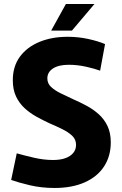

<svg xmlns="http://www.w3.org/2000/svg" viewBox="-20 -923 605 955"><path d="M251 12Q186 12 128 -1.7Q70 -15.5 35.5 -28L63.3 -160.3Q100.8 -149.7 149.5 -138.4Q198.2 -127.2 244.3 -127.2Q279.5 -127.2 304.9 -136.2Q330.3 -145.2 344.3 -162.2Q358.3 -179.2 358.3 -202.5Q358.3 -228.7 340 -246.7Q321.7 -264.7 291.6 -279.7Q261.5 -294.7 226.2 -309.7Q194 -324.7 161.8 -342.4Q129.5 -360.2 102.8 -384.6Q76 -409 59.8 -443.1Q43.7 -477.2 43.7 -523.8Q43.7 -593 79 -641Q114.3 -689 176 -714.5Q237.7 -740 316.5 -740Q369.2 -740 417.9 -729.4Q466.7 -718.8 502.5 -703.8L478 -571.5Q451.2 -581.5 407.8 -591.2Q364.5 -600.8 322.3 -600.8Q271.8 -600.8 243.7 -582.5Q215.5 -564.2 215.5 -533Q215.5 -508 234 -490.6Q252.5 -473.2 282.3 -458.7Q312.2 -444.2 346.3 -428.3Q378.7 -414.2 411.2 -396.7Q443.7 -379.3 471 -354.9Q498.3 -330.5 514.7 -296.2Q531 -262 531 -215Q531 -146.2 497.5 -95Q464 -43.8 401.2 -15.9Q338.3 12 251 12ZM234.5 -770.7 307.7 -903H449.7L337.8 -770.7Z"/></svg>

Font: Murecho Thin
Style: Regular
Weight: 100
Designer: Neil Summerour
Foundry: Positype
Version: Version 1.010